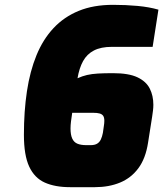

<svg xmlns="http://www.w3.org/2000/svg" viewBox="-20 -769 676 795"><path d="M270 6Q208 6 165.5 -13Q123 -32 101 -79Q79 -126 79 -211Q79 -308 91.5 -391Q104 -474 131 -540Q158 -606 201.5 -652.5Q245 -699 306 -724Q367 -749 448 -749Q501 -749 549.5 -744.5Q598 -740 636 -729L612 -575H443Q398 -575 369 -560Q340 -545 324 -516Q308 -487 301 -445Q321 -454 340.5 -458.5Q360 -463 385.5 -464.5Q411 -466 448 -466Q513 -466 549 -449Q585 -432 600 -402.5Q615 -373 615 -335Q615 -324 613.5 -311.5Q612 -299 610 -286L593 -178Q583 -113 553 -72.5Q523 -32 477 -13Q431 6 373 6ZM338 -168H355Q372 -168 382 -174Q392 -180 397.5 -191.5Q403 -203 406 -219L410 -247Q411 -253 411.5 -258.5Q412 -264 412 -269Q412 -282 407.5 -289Q403 -296 393 -299Q383 -302 365 -302H279Q276 -283 274 -266.5Q272 -250 272 -237Q272 -211 279 -195.5Q286 -180 300.5 -174Q315 -168 338 -168Z"/></svg>

Font: Exo Thin Black
Style: Italic
Weight: 900
Italic angle: -9°
Version: Version 2.000